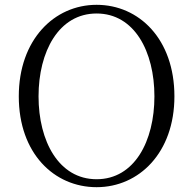

<svg xmlns="http://www.w3.org/2000/svg" viewBox="-20 -762 802 797"><path d="M381 15C557 15 704 -128 704 -362C704 -600 557 -742 381 -742C205 -742 58 -597 58 -362C58 -125 205 15 381 15ZM381 -18C224 -18 140 -176 140 -362C140 -548 224 -706 381 -706C538 -706 621 -548 621 -362C621 -176 538 -18 381 -18Z"/></svg>

Font: Noto Serif JP Light
Style: Regular
Weight: 300
Designer: Ryoko NISHIZUKA 西塚涼子 (kana & ideographs); Frank Grießhammer (Latin, Greek & Cyrillic); Wenlong ZHANG 张文龙 (bopomofo); San
Foundry: Adobe
Version: Version 2.001;hotconv 1.1.0;makeotfexe 2.6.0